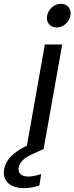

<svg xmlns="http://www.w3.org/2000/svg" viewBox="-112 -781 390 1006"><path d="M94 191Q75 197 54.5 201Q34 205 14 205Q-9 205 -29.5 199.5Q-50 194 -65 182Q-80 170 -87.5 151Q-95 132 -90 105Q-85 72 -57.5 41.5Q-30 11 29 -18L123 -548H214L117 -3L118 -1H117V0H116L59 26Q22 43 6 60Q-10 77 -14 96Q-18 119 -4 131.5Q10 144 36 144Q50 144 68 140.5Q86 137 104 131ZM185 -637Q159 -637 144.5 -655Q130 -673 135 -699Q140 -725 160.5 -743Q181 -761 207 -761Q233 -761 247.5 -743Q262 -725 257 -699Q252 -673 231.5 -655Q211 -637 185 -637Z"/></svg>

Font: SVN-Poppins
Style: Italic
Weight: 400
Italic angle: -10°
Designer: Ninad Kale (Devanagari), Jonny Pinhorn (Latin)
Foundry: Indian Type Foundry
Version: Version 3.002 2017; ttfautohint (v1.8.3)